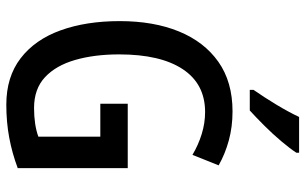

<svg xmlns="http://www.w3.org/2000/svg" viewBox="-204 -776 990 623"><g transform="rotate(90 291.5 -465.0)"><path d="M317 -384H526V-27Q478 -9 427.5 0.5Q377 10 320 10Q230 10 169.5 -36.5Q109 -83 79 -166Q49 -249 49 -358Q49 -468 82.5 -550Q116 -632 181 -678Q246 -724 342 -724Q392 -724 436 -712Q480 -700 517 -679L483 -594Q451 -613 415.5 -624Q380 -635 344 -635Q253 -635 205 -562.5Q157 -490 157 -356Q157 -276 175 -213.5Q193 -151 231 -115.5Q269 -80 331 -80Q358 -80 381.5 -83.5Q405 -87 424 -94V-295H317ZM476 -940V-931Q463 -911 439 -882.5Q415 -854 387.5 -826.5Q360 -799 339 -780H272V-792Q297 -828 320.5 -867Q344 -906 360 -940Z"/></g></svg>

Font: Avrile Sans Condensed Medium
Style: Regular
Weight: 500
Width: 3
Designer: Monotype Design Team
Foundry: Monotype Imaging Inc.
Version: Version 2.001;September 10, 2019;FontCreator 11.5.0.2425 64-